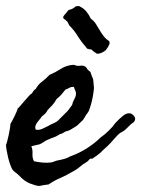

<svg xmlns="http://www.w3.org/2000/svg" viewBox="-50 -572 464 630"><path d="M165 -278.3Q158.2 -269.5 151.4 -261.7Q144.5 -253.9 135.7 -247.1Q129.9 -236.3 122.1 -227.5Q114.3 -218.8 106.4 -210.9Q102.5 -203.1 97.7 -198.7Q92.8 -194.3 86.9 -189.5Q84 -184.6 79.6 -179.7Q75.2 -174.8 71.8 -169.9Q68.4 -165 66.4 -159.2Q64.5 -153.3 67.4 -146.5Q78.1 -144.5 88.9 -149.4Q99.6 -154.3 107.4 -158.2Q115.2 -163.1 123.5 -166.5Q131.8 -169.9 138.7 -174.8L164.1 -200.2Q170.9 -206.1 175.8 -212.9Q180.7 -219.7 186.5 -227.5Q188.5 -237.3 194.3 -247.6Q200.2 -257.8 199.2 -267.6Q198.2 -273.4 195.8 -277.8Q193.4 -282.2 192.4 -287.1Q182.6 -287.1 177.2 -283.7Q171.9 -280.3 165 -278.3ZM7.8 -215.8Q9.8 -216.8 16.1 -224.1Q22.5 -231.4 30.3 -240.7Q38.1 -250 44.9 -257.3Q51.8 -264.6 54.7 -265.6Q57.6 -270.5 60.1 -273.9Q62.5 -277.3 67.4 -280.3Q75.2 -294.9 87.9 -304.2Q100.6 -313.5 112.3 -326.2Q130.9 -334 149.9 -346.2Q168.9 -358.4 192.4 -359.4Q203.1 -354.5 213.4 -356.4Q223.6 -358.4 232.4 -351.6Q237.3 -342.8 241.2 -340.3Q245.1 -337.9 247.1 -335Q251 -322.3 252.9 -318.8Q254.9 -315.4 255.9 -310.5Q256.8 -295.9 257.8 -289.6Q258.8 -283.2 257.8 -277.3Q254.9 -251 248 -227.5Q246.1 -221.7 244.1 -215.3Q242.2 -209 239.3 -204.1Q232.4 -195.3 229 -189Q225.6 -182.6 222.7 -178.7Q210.9 -167 202.1 -159.2Q193.4 -154.3 184.6 -148.4Q175.8 -142.6 165 -140.6Q160.2 -137.7 156.2 -135.3Q152.3 -132.8 146.5 -131.8Q136.7 -125 127 -121.6Q117.2 -118.2 106.4 -113.3Q100.6 -111.3 93.8 -106.4Q86.9 -101.6 80.1 -98.6Q74.2 -96.7 65.9 -95.2Q57.6 -93.8 52.7 -91.8Q57.6 -81.1 56.6 -67.4Q55.7 -53.7 61.5 -43Q74.2 -40 89.4 -38.6Q104.5 -37.1 118.2 -39.1Q123 -40 128.9 -42.5Q134.8 -44.9 140.6 -45.9Q151.4 -47.9 161.6 -50.8Q171.9 -53.7 179.7 -58.6Q208 -68.4 234.4 -85Q260.7 -101.6 280.3 -121.1Q292 -128.9 306.2 -142.6Q320.3 -156.2 328.1 -168Q342.8 -183.6 354 -192.4Q365.2 -201.2 375 -200.2Q382.8 -200.2 390.1 -190.9Q397.5 -181.6 388.7 -170.9Q378.9 -165 368.2 -153.3Q357.4 -141.6 345.7 -136.7Q336.9 -130.9 323.7 -115.2Q310.5 -99.6 301.8 -91.8Q297.9 -87.9 291.5 -82.5Q285.2 -77.1 281.2 -72.3Q267.6 -60.5 252 -50.8Q246.1 -52.7 243.2 -48.8Q240.2 -44.9 235.4 -41Q232.4 -39.1 229 -37.1Q225.6 -35.2 222.7 -33.2Q214.8 -26.4 205.6 -19.5Q196.3 -12.7 186.5 -7.8Q167 3.9 147.5 12.2Q127.9 20.5 109.4 33.2Q103.5 34.2 98.6 34.7Q93.8 35.2 88.9 36.1Q83 38.1 78.6 38.1Q74.2 38.1 66.4 36.1Q48.8 31.2 37.1 24.4Q25.4 17.6 13.7 4.9Q7.8 -1 1 -5.9Q-5.9 -10.7 -9.8 -16.6Q-12.7 -21.5 -16.6 -32.2Q-20.5 -43 -23.4 -55.2Q-26.4 -67.4 -28.3 -79.1Q-30.3 -90.8 -30.3 -96.7Q-28.3 -100.6 -25.9 -110.4Q-23.4 -120.1 -21 -131.3Q-18.6 -142.6 -17.1 -152.3Q-15.6 -162.1 -15.6 -166Q-14.6 -167 -10.7 -174.3Q-6.8 -181.6 -2.4 -190.4Q2 -199.2 4.9 -206.5Q7.8 -213.9 7.8 -215.8ZM199.2 -551.8Q201.2 -550.8 204.1 -551.8Q207 -552.7 210 -551.8Q224.6 -544.9 233.4 -534.2Q242.2 -523.4 248 -510.7Q257.8 -503.9 264.2 -494.1Q270.5 -484.4 276.4 -474.1Q282.2 -463.9 289.6 -454.1Q296.9 -444.3 307.6 -437.5Q311.5 -432.6 308.1 -424.8Q304.7 -417 296.9 -407.2Q282.2 -395.5 268.6 -395.5Q256.8 -402.3 249 -410.2Q244.1 -409.2 242.2 -410.6Q240.2 -412.1 236.3 -412.1Q216.8 -434.6 205.1 -453.6Q193.4 -472.7 176.8 -489.3Q171.9 -501 169.4 -502.4Q167 -503.9 165 -506.8Q152.3 -512.7 160.6 -522Q168.9 -531.2 174.8 -539.1Q189.5 -542 199.2 -551.8Z"/></svg>

Font: Seaweed Script
Style: Regular
Weight: 400
Designer: Squid
Foundry: Font Diner, Inc DBA Neapolitan
Version: Version 1.000